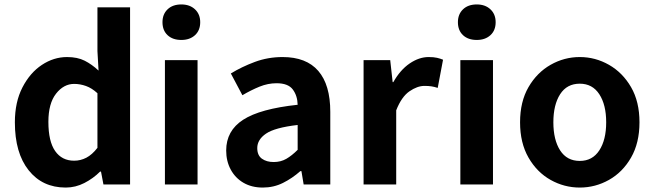

<svg xmlns="http://www.w3.org/2000/svg" viewBox="-20 -831 2945 865"><path d="M276 14Q171 14 109 -64Q47 -142 47 -280Q47 -371 81 -437Q115 -503 168.5 -538.5Q222 -574 282 -574Q329 -574 361.5 -557.5Q394 -541 424 -513L419 -601V-798H566V0H446L435 -58H431Q400 -27 360 -6.5Q320 14 276 14ZM314 -107Q343 -107 369 -120.5Q395 -134 419 -165V-411Q394 -434 367.5 -443.5Q341 -453 314 -453Q267 -453 232.5 -409Q198 -365 198 -282Q198 -194 228.5 -150.5Q259 -107 314 -107Z M723 0V-560H870V0ZM797 -651Q758 -651 735 -672.5Q712 -694 712 -731Q712 -767 735 -789Q758 -811 797 -811Q835 -811 858.5 -789Q882 -767 882 -731Q882 -694 858.5 -672.5Q835 -651 797 -651Z M1164 14Q1114 14 1077 -7.5Q1040 -29 1019.5 -67Q999 -105 999 -153Q999 -242 1075.5 -291.5Q1152 -341 1321 -359Q1320 -400 1299 -428Q1278 -456 1226 -456Q1187 -456 1149 -440.5Q1111 -425 1072 -402L1020 -500Q1069 -530 1128 -552Q1187 -574 1253 -574Q1360 -574 1414 -511.5Q1468 -449 1468 -327V0H1348L1338 -60H1333Q1297 -28 1255 -7Q1213 14 1164 14ZM1213 -101Q1245 -101 1270 -115.5Q1295 -130 1321 -156V-268Q1218 -256 1178.5 -229Q1139 -202 1139 -164Q1139 -131 1160 -116Q1181 -101 1213 -101Z M1618 0V-560H1738L1749 -461H1752Q1783 -516 1825.5 -545Q1868 -574 1911 -574Q1934 -574 1949 -570.5Q1964 -567 1976 -562L1952 -435Q1937 -440 1923.5 -442Q1910 -444 1892 -444Q1860 -444 1824.5 -419.5Q1789 -395 1765 -334V0Z M2054 0V-560H2201V0ZM2128 -651Q2089 -651 2066 -672.5Q2043 -694 2043 -731Q2043 -767 2066 -789Q2089 -811 2128 -811Q2166 -811 2189.5 -789Q2213 -767 2213 -731Q2213 -694 2189.5 -672.5Q2166 -651 2128 -651Z M2592 14Q2522 14 2460.5 -20.5Q2399 -55 2361 -121Q2323 -187 2323 -280Q2323 -373 2361 -438.5Q2399 -504 2460.5 -539Q2522 -574 2592 -574Q2662 -574 2723.5 -539Q2785 -504 2823 -438.5Q2861 -373 2861 -280Q2861 -187 2823 -121Q2785 -55 2723.5 -20.5Q2662 14 2592 14ZM2592 -106Q2649 -106 2680 -153.5Q2711 -201 2711 -280Q2711 -359 2680 -406.5Q2649 -454 2592 -454Q2534 -454 2503.5 -406.5Q2473 -359 2473 -280Q2473 -201 2503.5 -153.5Q2534 -106 2592 -106Z"/></svg>

Font: Source Han Sans
Style: Bold
Weight: 700
Designer: Ryoko NISHIZUKA Ë•øÂ°öÊ∂ºÂ≠ê (kana, bopomofo & ideographs); Paul D. Hunt (Latin, Greek & Cyrillic); Sandoll Communicatio
Foundry: Adobe
Version: Version 2.004;hotconv 1.0.118;makeotfexe 2.5.65603